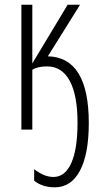

<svg xmlns="http://www.w3.org/2000/svg" viewBox="-20 -550 435 815"><path d="M117.2 0H70.8V-529.8H117.2V-280.8L267.1 -529.8H319.8L183.1 -311Q356.9 -306.6 356.9 -27.8Q356.9 103 319.8 173.8Q282.2 245.1 212.9 245.1Q159.2 245.1 125 216.8V168Q167 201.2 207 201.2Q256.8 201.2 283.2 140.6Q309.1 81.5 309.1 -28.8Q309.1 -145 276.4 -206.1Q243.2 -268.1 180.2 -268.1Q139.6 -268.1 117.2 -253.9Z"/></svg>

Font: Germano
Style: Regular
Weight: 300
Width: 3
Foundry: Ascender Corporation
Version: Version 1.10; ttfautohint (v1.5)